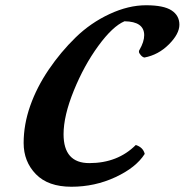

<svg xmlns="http://www.w3.org/2000/svg" viewBox="-20 -687 703 731"><path d="M531 -101Q498 -49 419.5 -12.5Q341 24 252 24Q163 24 116.5 -24Q70 -72 70 -142.5Q70 -213 95 -284Q120 -355 165.5 -422Q211 -489 268 -544.5Q325 -600 397 -633.5Q469 -667 536 -667Q603 -667 633 -647.5Q663 -628 663 -593Q663 -558 623 -518Q583 -478 530 -468Q523 -469 516 -477Q509 -485 509 -490Q509 -495 511 -497Q529 -528 529 -553Q529 -605 454 -606Q409 -587 354.5 -512.5Q300 -438 261 -342Q222 -246 222 -176Q222 -66 320 -66Q428 -66 497 -135Q525 -126 531 -101Z"/></svg>

Font: Clara
Style: Regular
Weight: 400
Designer: Proyecto DEMO
Foundry: Proyecto DEMO
Version: Version 1.002